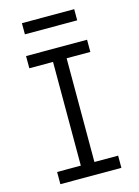

<svg xmlns="http://www.w3.org/2000/svg" viewBox="-135 -991 769 1064"><g transform="rotate(-15 250.0 -458.5)"><path d="M75 0V-70H211V-665H75V-735H425V-665H289V-70H425V0ZM400 -853H100V-917H400Z"/></g></svg>

Font: Iosevka
Style: Regular
Weight: 400
Monospace: yes
Designer: Belleve Invis
Foundry: Belleve Invis
Version: Version 33.2.3; ttfautohint (v1.8.4)